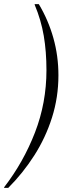

<svg xmlns="http://www.w3.org/2000/svg" viewBox="-85 -761 355 930"><path d="M-65 149V146Q29 24 84.5 -119.5Q140 -263 140 -421Q140 -511 127 -587.5Q114 -664 83 -738V-741H103Q149 -664 173.5 -577Q198 -490 198 -396Q198 -290 167 -192Q136 -94 81 -8Q26 78 -45 149Z"/></svg>

Font: Spectral
Style: Italic
Weight: 400
Italic angle: -10°
Designer: Jean-Baptiste Levee
Foundry: Production Type
Version: Version 2.001